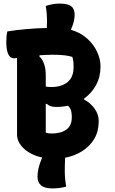

<svg xmlns="http://www.w3.org/2000/svg" viewBox="-20 -875 640 1070"><path d="M189 109Q189 89 194.5 63.5Q200 38 215 3Q148 -12 109 -51Q75 -85 75 -125V-552Q64 -550 59 -550Q15 -550 15 -643Q15 -675 21 -700Q72 -708 128.5 -713Q185 -718 241 -719Q242 -736 242 -753Q242 -800 235 -842Q254 -848 272.5 -851.5Q291 -855 313 -855Q357 -855 376.5 -840.5Q396 -826 396 -792Q396 -774 390.5 -752.5Q385 -731 375 -709Q430 -693 466.5 -659.5Q503 -626 521.5 -585.5Q540 -545 540 -508V-501Q540 -446 515.5 -401Q491 -356 449 -326V-320Q485 -301 507.5 -269Q530 -237 530 -202V-198Q530 -143 505.5 -101.5Q481 -60 438.5 -33Q396 -6 343 4Q342 24 341.5 42Q341 60 341 77Q341 100 343 121Q345 142 349 165Q334 169 315.5 172Q297 175 270 175Q189 175 189 109ZM235 -455V-393Q245 -390 266 -390Q322 -390 356 -417Q390 -444 390 -501V-509Q390 -537 383 -558Q346 -570 274 -570Q255 -570 236.5 -569Q218 -568 201 -567L199 -561Q235 -528 235 -455ZM235 -136Q243 -133 251.5 -132Q260 -131 269 -131Q320 -131 350 -153Q380 -175 380 -220V-228Q380 -244 376 -258.5Q372 -273 359 -286Q327 -279 293 -279Q258 -279 241 -296H235Z"/></svg>

Font: Recursive Sn Csl St XBd
Style: Regular
Weight: 800
Version: Version 1.085;hotconv 1.1.0;makeotfexe 2.6.0; ttfautohint (v